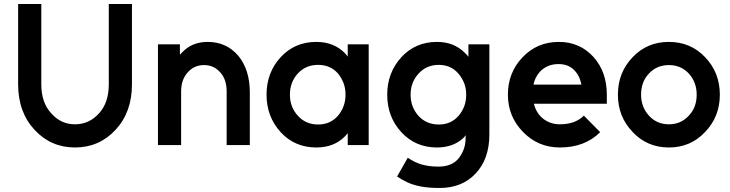

<svg xmlns="http://www.w3.org/2000/svg" viewBox="-20 -720 3625 953"><path d="M70 -700V-301Q70 -163 152 -75Q233 12 352 12Q472 12 553 -75Q594 -119 614.5 -175.5Q635 -232 635 -301V-700H520V-301Q520 -211 472 -158Q423 -103 352 -103Q282 -103 234 -158Q185 -211 185 -301V-700Z M1220 0V-262Q1220 -318 1205.5 -363.5Q1191 -409 1163 -443Q1104 -512 1011 -512Q935 -512 887 -463Q884 -460 880 -456Q876 -452 873 -448V-500H764V0H879V-266Q879 -325 912 -361Q944 -397 993 -397Q1041 -397 1073 -361Q1105 -326 1105 -266V0Z M1706 -500V-439Q1703 -443 1700 -447Q1697 -451 1693 -455Q1638 -512 1550 -512Q1443 -512 1373 -436Q1303 -360 1303 -250Q1303 -141 1373 -64Q1443 12 1550 12Q1638 12 1692 -43Q1696 -47 1699 -51Q1702 -55 1706 -59V0H1810V-500ZM1559 -398Q1619 -398 1657 -356Q1675 -334 1685 -308Q1695 -282 1695 -250Q1695 -219 1685 -192.5Q1675 -166 1657 -145Q1619 -102 1559 -102Q1498 -102 1459 -145Q1419 -188 1419 -250Q1419 -313 1459 -356Q1498 -398 1559 -398Z M2149 -512Q2042 -512 1972 -436Q1902 -359 1902 -250Q1902 -140 1972 -64Q2042 12 2149 12Q2230 12 2281 -36Q2284 -39 2286.5 -42.5Q2289 -46 2292 -49Q2291 -43 2291 -38.5Q2291 -34 2291 -28Q2290 -1 2281.5 21.5Q2273 44 2259 63Q2225 107 2157 107Q2111 107 2075 97Q2039 87 2004 63L1951 156Q1974 172 2002 185Q2030 198 2068.5 205.5Q2107 213 2162 213Q2274 213 2341 141Q2409 69 2409 -53V-500H2305V-438Q2301 -443 2297 -448Q2293 -453 2288 -457Q2234 -512 2149 -512ZM2158 -398Q2218 -398 2255 -355Q2274 -333 2284 -307Q2294 -281 2294 -250Q2294 -218 2284 -192Q2274 -166 2255 -144Q2218 -102 2158 -102Q2097 -102 2058 -144Q2018 -188 2018 -250Q2018 -312 2058 -355Q2097 -398 2158 -398Z M2992 -205V-250Q2992 -363 2926 -437Q2858 -512 2754 -512Q2646 -512 2574 -436Q2501 -360 2501 -250Q2501 -142 2576 -65Q2651 12 2759 12Q2883 12 2959 -64L2878 -146Q2835 -103 2759 -103Q2709 -103 2672 -134Q2656 -148 2645.5 -166Q2635 -184 2630 -205ZM2752 -402Q2800 -402 2829 -373Q2857 -346 2866 -300H2628Q2637 -343 2668 -372Q2703 -402 2752 -402Z M3300 -397Q3360 -397 3399 -355Q3438 -312 3438 -250Q3438 -219 3428.5 -193Q3419 -167 3399 -146Q3360 -103 3300 -103Q3240 -103 3201 -146Q3162 -189 3162 -250Q3162 -281 3171.5 -307.5Q3181 -334 3201 -355Q3240 -397 3300 -397ZM3300 -512Q3192 -512 3120 -436Q3047 -360 3047 -250Q3047 -141 3120 -65Q3192 12 3300 12Q3408 12 3480 -65Q3553 -141 3553 -250Q3553 -360 3480 -436Q3408 -512 3300 -512Z"/></svg>

Font: Unageo
Style: SemiBold
Weight: 600
Designer: Richard Sepsi
Foundry: Richard Sepsi
Version: Version 2.000